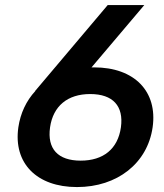

<svg xmlns="http://www.w3.org/2000/svg" viewBox="-20 -739 653 766"><path d="M409.7 -718.8 120.1 -376 120.6 -375.5C85 -336.9 61.5 -287.6 53.2 -231C32.7 -87.9 126.5 7.3 287.1 7.3C448.2 7.3 568.4 -87.9 588.9 -231C609.4 -374 516.6 -470.2 355.5 -470.2C352.1 -470.2 348.6 -470.2 345.2 -470.2L555.7 -718.8ZM301.8 -98.1C211.4 -98.1 167.5 -145 179.7 -231C191.9 -315.9 249.5 -363.8 339.8 -363.8C430.7 -363.8 474.1 -315.9 462.4 -231C450.2 -145 392.6 -98.1 301.8 -98.1Z"/></svg>

Font: Winston SemiBold
Style: Italic
Weight: 600
Italic angle: -8.13011°
Designer: Vernon Adams, Kim Jin-seong, David Berlow, Cristiano Sobral
Foundry: The Winston Project Authors
Version: Version 3.004